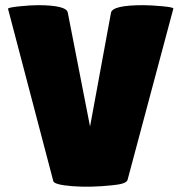

<svg xmlns="http://www.w3.org/2000/svg" viewBox="-20 -721 701 742"><path d="M11 -687Q11 -692 54.5 -696.5Q98 -701 126 -701Q237 -701 242 -672L328 -232L409 -672Q415 -701 533 -701Q562 -701 606 -697Q650 -693 650 -688L473 -26Q469 -10 414 -5Q329 4 259.5 -1.5Q190 -7 186 -21Z"/></svg>

Font: Lilita One Rus
Style: Regular
Weight: 400
Designer: Juan Montoreano
Foundry: Juan Montoreano
Version: Version 1.002